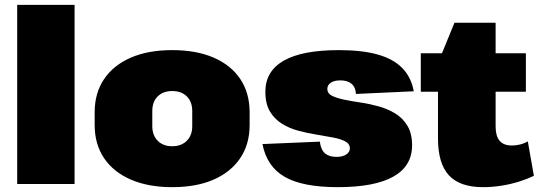

<svg xmlns="http://www.w3.org/2000/svg" viewBox="-20 -760 2225 793"><path d="M288 -740V0H51V-740Z M691 13Q593 13 521 -18Q449 -49 410 -106.5Q371 -164 371 -244V-296Q371 -376 410 -433.5Q449 -491 520.5 -522Q592 -553 691 -553Q791 -553 862.5 -522Q934 -491 972.5 -433.5Q1011 -376 1011 -296V-244Q1011 -164 972 -106.5Q933 -49 862 -18Q791 13 691 13ZM691 -156Q729 -156 751.5 -178.5Q774 -201 774 -239V-301Q774 -340 751.5 -362Q729 -384 691 -384Q654 -384 631.5 -362Q609 -340 609 -301V-239Q609 -201 631.5 -178.5Q654 -156 691 -156Z M1375 13Q1230 13 1156 -29.5Q1082 -72 1064 -165L1301 -175Q1305 -142 1322 -127Q1339 -112 1370 -112Q1395 -112 1410 -122Q1425 -132 1425 -147Q1425 -166 1406 -176Q1387 -186 1356 -192Q1325 -198 1287.5 -204Q1250 -210 1212.5 -220Q1175 -230 1144.5 -249Q1114 -268 1095 -299.5Q1076 -331 1076 -381Q1076 -466 1152 -509.5Q1228 -553 1380 -553Q1475 -553 1539.5 -535Q1604 -517 1641 -479.5Q1678 -442 1689 -383L1450 -372Q1449 -399 1432.5 -413.5Q1416 -428 1386 -428Q1361 -428 1346.5 -418.5Q1332 -409 1332 -393Q1332 -374 1351 -364.5Q1370 -355 1401 -348.5Q1432 -342 1469.5 -336.5Q1507 -331 1544.5 -320.5Q1582 -310 1613 -291Q1644 -272 1663 -240Q1682 -208 1682 -160Q1682 -74 1604.5 -30.5Q1527 13 1375 13Z M1975 13Q1879 13 1834 -36Q1789 -85 1789 -188V-500L1857 -666H2027V-238Q2027 -198 2043.5 -178.5Q2060 -159 2095 -159Q2110 -159 2127 -163Q2144 -167 2160 -176L2185 -34Q2159 -21 2124 -10Q2089 1 2050.5 7Q2012 13 1975 13ZM1718 -540H2152V-381H1718Z"/></svg>

Font: Pathway Extreme SemiCondensed Black
Style: Regular
Weight: 900
Width: 4
Version: Version 1.001;gftools[0.9.26]